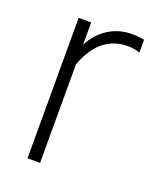

<svg xmlns="http://www.w3.org/2000/svg" viewBox="-102 -568 522 632"><g transform="rotate(20 159.0 -252.0)"><path d="M69 -1V-493H113V-415Q134 -456 170.5 -479.5Q207 -503 253 -503Q273 -503 296 -499V-454Q285 -458 274 -459.5Q263 -461 253 -461Q204 -461 168.5 -431.5Q133 -402 113 -346V-1Z"/></g></svg>

Font: Red Hat Display VF
Style: Regular
Weight: 300
Designer: Pentagram, MCKL
Foundry: Pentagram, MCKL
Version: Version 1.023